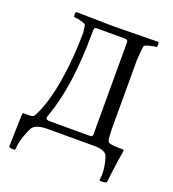

<svg xmlns="http://www.w3.org/2000/svg" viewBox="-145 -758 937 1037"><g transform="rotate(20 323.5 -239.5)"><path d="M586.9 -617.2Q575.2 -617.2 548.8 -610.4Q522.5 -603.5 519.5 -596.7Q515.6 -582 511.7 -512.7V-133.8Q511.7 -58.6 520 -46.9Q528.3 -35.2 591.8 -35.2H608.4Q613.3 -33.2 609.9 -17.1Q606.4 -1 601.6 31.7Q596.7 64.5 591.8 106Q586.9 147.5 585 161.1Q575.2 167 558.6 167Q542 167 543.9 161.1Q549.8 126 543.5 86.9Q537.1 47.9 528.3 28.3Q516.6 0 452.1 0H186.5Q119.1 0 100.6 28.3Q88.9 46.9 75.2 86.4Q61.5 126 60.5 161.1Q60.5 167 45.9 167Q31.2 167 23.4 161.1L28.3 -18.6Q28.3 -31.2 32.2 -35.2H69.3Q82 -35.2 88.9 -39.1Q95.7 -43 101.6 -55.7Q143.6 -138.7 166 -274.9Q188.5 -411.1 188.5 -552.7Q186.5 -580.1 182.6 -596.7Q179.7 -603.5 153.3 -610.4Q127 -617.2 115.2 -617.2Q111.3 -617.2 111.3 -629.9Q111.3 -642.6 115.2 -646.5L333 -642.6L586.9 -646.5Q590.8 -642.6 590.8 -629.9Q590.8 -617.2 586.9 -617.2ZM428.7 -57.6V-582Q428.7 -593.8 425.3 -597.7Q421.9 -601.6 410.2 -601.6H247.1Q239.3 -601.6 236.8 -596.2Q234.4 -590.8 234.4 -570.3Q234.4 -266.6 165 -73.2Q158.2 -56.6 161.6 -49.8Q165 -43 183.6 -43H406.2Q423.3 -43 425.8 -46.9Q428.7 -50.8 428.7 -57.6Z"/></g></svg>

Font: CrimsonText-Roman
Style: Roman
Weight: 400
Version: Version 0.13